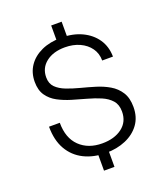

<svg xmlns="http://www.w3.org/2000/svg" viewBox="-160 -907 971 1121"><g transform="rotate(-20 325.0 -346.0)"><path d="M291 -680V-797H356V-680ZM291 105V-20H356V105ZM338 12Q261 12 202 -17.5Q143 -47 110 -104.5Q77 -162 77 -246H144Q144 -151 197 -99.5Q250 -48 337 -48Q413 -48 460.5 -84Q508 -120 508 -184Q508 -227 485 -253Q462 -279 424.5 -295Q387 -311 343 -323Q299 -335 254 -348.5Q209 -362 171.5 -382Q134 -402 111 -435Q88 -468 88 -520Q88 -577 117 -619.5Q146 -662 198.5 -686Q251 -710 322 -710Q394 -710 449 -684Q504 -658 535.5 -612Q567 -566 568 -503H501Q501 -547 477.5 -580Q454 -613 413.5 -631.5Q373 -650 322 -650Q249 -650 204.5 -615Q160 -580 160 -522Q160 -483 183 -460Q206 -437 243.5 -422.5Q281 -408 325.5 -396.5Q370 -385 414.5 -371.5Q459 -358 496.5 -336Q534 -314 557 -278Q580 -242 580 -186Q580 -123 548 -79Q516 -35 461 -11.5Q406 12 338 12Z"/></g></svg>

Font: Azeret Mono ExtraLight
Style: Regular
Weight: 250
Designer: Martin Vácha
Foundry: Displaay
Version: Version 1.002